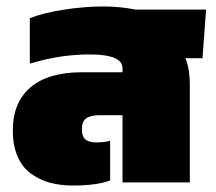

<svg xmlns="http://www.w3.org/2000/svg" viewBox="-20 -570 674 600"><path d="M208 9.8Q167.5 9.8 134.5 0.5Q101.6 -8.8 75.2 -28.6Q48.8 -48.3 34.4 -82.3Q20 -116.2 20 -162.1Q20 -250 75.4 -297.1Q130.9 -344.2 235.8 -344.2H362.8V-356.9Q362.8 -399.9 259.8 -399.9Q167.5 -399.9 73.2 -371.1V-513.2Q116.7 -530.3 180.7 -540Q244.6 -549.8 305.2 -549.8Q354 -549.8 403.8 -540H624L612.8 -388.2H559.1Q573.2 -357.4 573.2 -303.2V0H362.8V-210H292Q263.2 -210 249.5 -200.2Q235.8 -190.4 235.8 -166Q235.8 -143.6 246.8 -134.3Q257.8 -125 280.8 -125Q305.2 -125 324.2 -129.9V-5.9Q281.2 9.8 208 9.8Z"/></svg>

Font: Kanit ExtraBold
Style: Regular
Weight: 800
Designer: Katatrad Team
Foundry: CadsonDemak
Version: Version 1.000;PS 001.000;hotconv 1.0.88;makeotf.lib2.5.64775